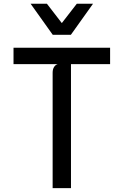

<svg xmlns="http://www.w3.org/2000/svg" viewBox="-20 -974 640 994"><path d="M252.5 0V-597.5Q252.5 -615 259.5 -626.5Q266.5 -638 278.5 -642H50V-727H550V-642H347.5V0ZM253 -794 138.5 -954.5H223L300 -854.5L377.5 -954.5H461.5L347 -794Z"/></svg>

Font: Spline Sans Mono
Style: Regular
Weight: 400
Monospace: yes
Designer: Eben Sorkin, Mirko Velimirovic
Foundry: Sorkin Type
Version: Version 1.004